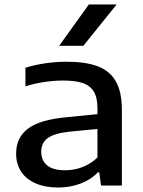

<svg xmlns="http://www.w3.org/2000/svg" viewBox="-20 -828 640 857"><path d="M524 -337V0H431L423 -58.5H417Q386.5 -26.5 340 -8.8Q293.5 9 241 9Q181 9 138.5 -9.8Q96 -28.5 74 -62.5Q52 -96.5 52 -142.5Q52 -215 106.2 -254.8Q160.5 -294.5 279 -305L415 -318.5V-344.5Q415 -392.5 398.5 -419.5Q382 -446.5 348.8 -457.5Q315.5 -468.5 260.5 -468.5Q222.5 -468.5 178.2 -462Q134 -455.5 93.5 -442.5V-525.5Q133.5 -538.5 182.2 -545.5Q231 -552.5 276 -552.5Q362 -552.5 416 -532.2Q470 -512 497 -465Q524 -418 524 -337ZM415 -125V-252.5L287.5 -240Q221 -232.5 192.5 -211.2Q164 -190 164 -151Q164 -111.5 190.5 -89.8Q217 -68 270.5 -68Q310.5 -68 348 -82.2Q385.5 -96.5 415 -125ZM244 -623.5 376.5 -808H500.5L352 -623.5Z"/></svg>

Font: Encode Sans Expanded Medium
Style: Regular
Weight: 500
Width: 7
Designer: Multiple Designers
Foundry: Impallari Type
Version: Version 2.000